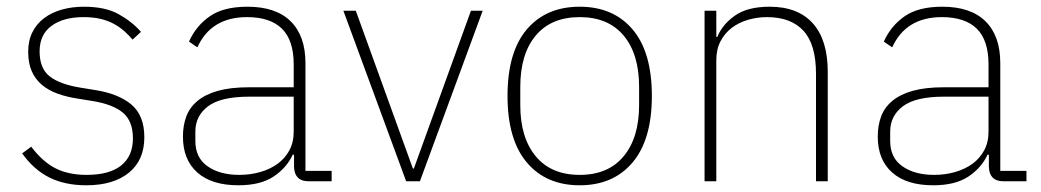

<svg xmlns="http://www.w3.org/2000/svg" viewBox="-20 -540 3100 572"><path d="M237 12Q174 12 127.5 -11Q81 -34 46 -83L73 -103Q107 -58 145.5 -38.5Q184 -19 238 -19Q306 -19 341 -47Q376 -75 376 -128Q376 -179 346.5 -204Q317 -229 256 -239L213 -246Q179 -251 151.5 -261Q124 -271 104.5 -287.5Q85 -304 74.5 -328Q64 -352 64 -386Q64 -419 76.5 -444Q89 -469 111.5 -486Q134 -503 164.5 -511.5Q195 -520 230 -520Q294 -520 334 -497.5Q374 -475 400 -445L375 -422Q364 -435 350.5 -447Q337 -459 320 -468.5Q303 -478 280.5 -483.5Q258 -489 229 -489Q169 -489 133.5 -463Q98 -437 98 -387Q98 -336 128 -312.5Q158 -289 219 -279L262 -272Q333 -261 371.5 -228.5Q410 -196 410 -131Q410 -63 364 -25.5Q318 12 237 12Z M899 0Q858 0 856 -42V-79H852Q834 -40 795 -14Q756 12 690 12Q611 12 568 -26Q525 -64 525 -133Q525 -166 535 -193Q545 -220 568.5 -239.5Q592 -259 629.5 -269.5Q667 -280 722 -280H855V-348Q855 -420 820 -454.5Q785 -489 716 -489Q609 -489 568 -399L543 -416Q564 -463 605 -491.5Q646 -520 717 -520Q802 -520 846 -476.5Q890 -433 890 -352V-31H968V0ZM693 -19Q726 -19 755.5 -27.5Q785 -36 807 -52Q829 -68 842 -92Q855 -116 855 -148V-252H722Q638 -252 600 -223.5Q562 -195 562 -148V-120Q562 -70 598.5 -44.5Q635 -19 693 -19Z M1003 -508H1040L1210 -38H1213L1383 -508H1418L1231 0H1190Z M1707 12Q1607 12 1549.5 -56Q1492 -124 1492 -254Q1492 -385 1549.5 -452.5Q1607 -520 1707 -520Q1807 -520 1864.5 -452.5Q1922 -385 1922 -254Q1922 -124 1864.5 -56Q1807 12 1707 12ZM1707 -19Q1792 -19 1838 -74.5Q1884 -130 1884 -227V-281Q1884 -379 1838 -434Q1792 -489 1707 -489Q1622 -489 1576 -434Q1530 -379 1530 -281V-227Q1530 -130 1576 -74.5Q1622 -19 1707 -19Z M2079 0V-508H2114V-430H2117Q2132 -467 2169.5 -493.5Q2207 -520 2273 -520Q2357 -520 2401.5 -470.5Q2446 -421 2446 -326V0H2411V-320Q2411 -408 2373.5 -448.5Q2336 -489 2265 -489Q2236 -489 2208.5 -481Q2181 -473 2160 -457Q2139 -441 2126.5 -417Q2114 -393 2114 -361V0Z M2969 0Q2928 0 2926 -42V-79H2922Q2904 -40 2865 -14Q2826 12 2760 12Q2681 12 2638 -26Q2595 -64 2595 -133Q2595 -166 2605 -193Q2615 -220 2638.5 -239.5Q2662 -259 2699.5 -269.5Q2737 -280 2792 -280H2925V-348Q2925 -420 2890 -454.5Q2855 -489 2786 -489Q2679 -489 2638 -399L2613 -416Q2634 -463 2675 -491.5Q2716 -520 2787 -520Q2872 -520 2916 -476.5Q2960 -433 2960 -352V-31H3038V0ZM2763 -19Q2796 -19 2825.5 -27.5Q2855 -36 2877 -52Q2899 -68 2912 -92Q2925 -116 2925 -148V-252H2792Q2708 -252 2670 -223.5Q2632 -195 2632 -148V-120Q2632 -70 2668.5 -44.5Q2705 -19 2763 -19Z"/></svg>

Font: IBM Plex Sans Arabic ExtraLight
Style: Regular
Weight: 200
Designer: Mike Abbink, Paul van der Laan, Pieter van Rosmalen, Wael Morcos, Khajak Apelian
Foundry: Bold Monday
Version: Version 1.1